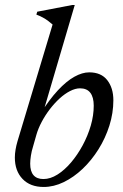

<svg xmlns="http://www.w3.org/2000/svg" viewBox="-20 -733 488 763"><path d="M112 -153Q105.5 -132.5 102.8 -114.5Q100 -96.5 100 -82.5Q100 -52 113.2 -36.8Q126.5 -21.5 152.5 -21.5Q180 -21.5 208.2 -39.2Q236.5 -57 262.2 -87.2Q288 -117.5 308.5 -155.5Q329 -193.5 340.8 -234Q352.5 -274.5 352.5 -313Q352.5 -346.5 339 -364.2Q325.5 -382 298 -382Q279.5 -382 258.5 -371.2Q237.5 -360.5 217 -341.8Q196.5 -323 178.2 -299.2Q160 -275.5 146 -249.2Q132 -223 124.5 -197ZM189 -635.5Q179.5 -644 170.2 -650.8Q161 -657.5 150 -663.5Q139 -669.5 124.5 -675L128 -686.5L266.5 -713H277L144.5 -263L139.5 -279.5Q176 -337.5 210 -374Q244 -410.5 275.5 -428Q307 -445.5 334.5 -445.5Q382 -445.5 406.2 -414.5Q430.5 -383.5 430.5 -334.5Q430.5 -284 414.8 -234Q399 -184 371.5 -140Q344 -96 308.5 -62.2Q273 -28.5 233.2 -9.2Q193.5 10 153.5 10Q100 10 69.5 -22Q39 -54 39 -107Q39 -122 41.8 -138.2Q44.5 -154.5 49.5 -171.5Z"/></svg>

Font: Newsreader 24pt
Style: Italic
Weight: 400
Italic angle: -17°
Designer: Hugues Gentile
Foundry: Production Type
Version: Version 1.003